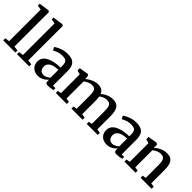

<svg xmlns="http://www.w3.org/2000/svg" viewBox="157 -1880 2953 2953"><g transform="rotate(45 1633.0 -404.0)"><path d="M92.5 -55.5V-743L18 -755V-795.5L181 -819H187L209 -803V-55L284.5 -45V0H19.5V-45Z M393.5 -55.5V-743L319 -755V-795.5L482 -819H488L510 -803V-55L585.5 -45V0H320.5V-45Z M781 10.5Q738 10.5 701.5 -7Q665 -24.5 642.8 -59.2Q620.5 -94 620.5 -146Q620.5 -195 647.2 -229.2Q674 -263.5 719.5 -285Q765 -306.5 822 -316.8Q879 -327 940 -328V-365Q940 -405 931 -429.8Q922 -454.5 899.2 -466.2Q876.5 -478 834.5 -478Q779 -478 736.5 -461.5Q694 -445 669.5 -432.5L645 -481Q657.5 -492 690 -509.8Q722.5 -527.5 768.5 -541.5Q814.5 -555.5 867.5 -555.5Q936 -555.5 976.8 -535Q1017.5 -514.5 1035.8 -471.8Q1054 -429 1054 -362V-49L1108 -48V-6.5Q1097 -3.5 1078.5 0Q1060 3.5 1039.2 6Q1018.5 8.5 1000 8.5Q971 8.5 958.5 0Q946 -8.5 946 -37.5V-71.5Q934.5 -57 911.2 -37.5Q888 -18 855 -3.8Q822 10.5 781 10.5ZM833 -60Q858.5 -60 888 -74Q917.5 -88 940 -109V-278.5Q874.5 -278.5 831.2 -263Q788 -247.5 766.5 -220.8Q745 -194 745 -159.5Q745 -126 756.5 -104Q768 -82 787.8 -71Q807.5 -60 833 -60Z M1163.5 0V-45L1221.5 -55.5V-462.5L1155 -480.5V-530.5L1302.5 -554.5L1319.5 -547.5L1331 -515L1330.5 -469Q1351.5 -490 1384.8 -509.8Q1418 -529.5 1455.8 -542.2Q1493.5 -555 1527 -555Q1581 -555 1613.5 -535.8Q1646 -516.5 1662 -475.5Q1681 -495 1712 -513.2Q1743 -531.5 1779.8 -543.2Q1816.5 -555 1853 -555Q1898 -555 1928.2 -542Q1958.5 -529 1976.8 -502.2Q1995 -475.5 2003 -434.2Q2011 -393 2011 -336.5V-55.5L2076.5 -45V0H1836V-45L1892 -55.5V-333Q1892 -383 1884.8 -416Q1877.5 -449 1857 -465.2Q1836.5 -481.5 1797.5 -481.5Q1774 -481.5 1751.2 -474.8Q1728.5 -468 1708.5 -457.2Q1688.5 -446.5 1674 -435Q1676.5 -422 1678.2 -406.2Q1680 -390.5 1680.8 -373.2Q1681.5 -356 1681.5 -337V-55.5L1745.5 -45V0H1503V-45L1562 -55.5V-335Q1562 -385 1555.5 -417.2Q1549 -449.5 1530.2 -465.2Q1511.5 -481 1473.5 -481Q1436 -481 1401 -464.5Q1366 -448 1340.5 -428V-55.5L1402.5 -45V0Z M2275.5 10.5Q2232.5 10.5 2196 -7Q2159.5 -24.5 2137.2 -59.2Q2115 -94 2115 -146Q2115 -195 2141.8 -229.2Q2168.5 -263.5 2214 -285Q2259.5 -306.5 2316.5 -316.8Q2373.5 -327 2434.5 -328V-365Q2434.5 -405 2425.5 -429.8Q2416.5 -454.5 2393.8 -466.2Q2371 -478 2329 -478Q2273.5 -478 2231 -461.5Q2188.5 -445 2164 -432.5L2139.5 -481Q2152 -492 2184.5 -509.8Q2217 -527.5 2263 -541.5Q2309 -555.5 2362 -555.5Q2430.5 -555.5 2471.2 -535Q2512 -514.5 2530.2 -471.8Q2548.5 -429 2548.5 -362V-49L2602.5 -48V-6.5Q2591.5 -3.5 2573 0Q2554.5 3.5 2533.8 6Q2513 8.5 2494.5 8.5Q2465.5 8.5 2453 0Q2440.5 -8.5 2440.5 -37.5V-71.5Q2429 -57 2405.8 -37.5Q2382.5 -18 2349.5 -3.8Q2316.5 10.5 2275.5 10.5ZM2327.5 -60Q2353 -60 2382.5 -74Q2412 -88 2434.5 -109V-278.5Q2369 -278.5 2325.8 -263Q2282.5 -247.5 2261 -220.8Q2239.5 -194 2239.5 -159.5Q2239.5 -126 2251 -104Q2262.5 -82 2282.2 -71Q2302 -60 2327.5 -60Z M2717 -55.5V-462.5L2650.5 -480.5V-530.5L2798 -554.5H2806L2827 -537V-497L2826.5 -469.5Q2847 -489.5 2878.5 -509.2Q2910 -529 2947.8 -542.2Q2985.5 -555.5 3025 -555.5Q3085.5 -555.5 3120.2 -532.5Q3155 -509.5 3169.8 -461Q3184.5 -412.5 3184.5 -337V-55L3248 -45.5V0H3008V-45L3065 -55V-335.5Q3065 -385 3057.2 -417.2Q3049.5 -449.5 3029.2 -465.2Q3009 -481 2971 -481Q2944.5 -481 2920 -473.2Q2895.5 -465.5 2874.2 -453Q2853 -440.5 2836.5 -427.5V-55.5L2899 -45V0H2656.5V-45Z"/></g></svg>

Font: Merriweather 48pt SemiBold
Style: Regular
Weight: 600
Version: Version 2.100